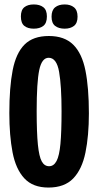

<svg xmlns="http://www.w3.org/2000/svg" viewBox="-20 -833 442 864"><path d="M198 11Q128 11 89.5 -30.5Q51 -72 36.5 -147.5Q22 -223 22 -324Q22 -440 37 -517Q52 -594 90.5 -632.5Q129 -671 200 -671Q270 -671 309.5 -632Q349 -593 364.5 -515.5Q380 -438 380 -323Q380 -222 364.5 -146.5Q349 -71 309.5 -30Q270 11 198 11ZM201 -85Q222 -85 234.5 -108.5Q247 -132 252 -186Q257 -240 257 -333Q257 -446 246 -509.5Q235 -573 199 -573Q168 -573 156.5 -517.5Q145 -462 145 -334Q145 -236 150.5 -182Q156 -128 168 -106.5Q180 -85 201 -85ZM271 -704Q244 -704 228 -716.5Q212 -729 212 -758Q212 -787 228 -800Q244 -813 271 -813Q297 -813 313 -800Q329 -787 329 -758Q329 -729 313 -716.5Q297 -704 271 -704ZM132 -704Q105 -704 89.5 -716.5Q74 -729 74 -759Q74 -788 89.5 -800.5Q105 -813 132 -813Q159 -813 175 -800.5Q191 -788 191 -759Q191 -729 175 -716.5Q159 -704 132 -704Z"/></svg>

Font: Bricolage Grotesque 48pt Condensed SemiBold
Style: Regular
Weight: 600
Width: 3
Designer: Mathieu Triay
Foundry: Atelier Triay
Version: Version 1.000; ttfautohint (v1.8.4.7-5d5b);gftools[0.9.32]